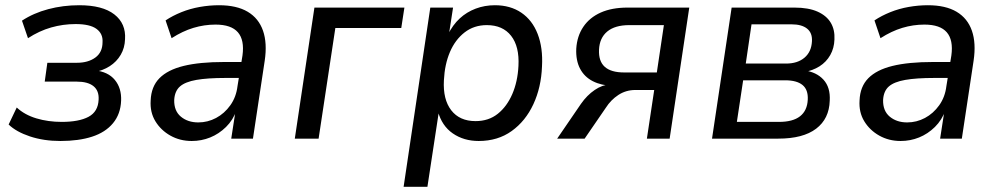

<svg xmlns="http://www.w3.org/2000/svg" viewBox="-20 -530 3813 734"><path d="M211 9Q147 9 94.5 -8.5Q42 -26 13 -54L44 -119Q74 -91 119 -77.5Q164 -64 216 -64Q282 -64 318.5 -83.5Q355 -103 357 -149Q359 -183 337.5 -200.5Q316 -218 273 -218H151L161 -290H274Q317 -290 344.5 -310Q372 -330 372 -369Q374 -401 349 -419.5Q324 -438 269 -438Q221 -438 175.5 -425Q130 -412 87 -384L64 -451Q108 -480 164.5 -495Q221 -510 283 -510Q372 -510 417 -475Q462 -440 458 -380Q457 -347 441.5 -320.5Q426 -294 399.5 -277Q373 -260 339 -254L342 -261Q393 -256 419 -224.5Q445 -193 443 -145Q441 -94 412 -59Q383 -24 332 -7.5Q281 9 211 9Z M713 9Q668 9 631.5 -11.5Q595 -32 574 -66.5Q553 -101 556 -146Q558 -199 589.5 -231Q621 -263 682 -278Q743 -293 837 -293H915L906 -232H842Q773 -232 730.5 -224.5Q688 -217 668 -199.5Q648 -182 646 -148Q645 -106 671.5 -84Q698 -62 738 -62Q774 -62 806 -79Q838 -96 860.5 -127.5Q883 -159 888 -201L907 -318Q915 -377 889.5 -406.5Q864 -436 804 -436Q761 -436 719.5 -423.5Q678 -411 636 -384L613 -452Q640 -470 673.5 -483.5Q707 -497 744 -503.5Q781 -510 817 -510Q885 -510 927 -485Q969 -460 985.5 -412.5Q1002 -365 992 -298L947 0H864L881 -110H885Q871 -71 844 -44.5Q817 -18 783.5 -4.5Q750 9 713 9Z M1107 0 1182 -501H1526L1514 -423H1262L1198 0Z M1523 184 1625 -501H1712L1696 -397H1692Q1711 -435 1737.5 -459.5Q1764 -484 1798.5 -497Q1833 -510 1872 -510Q1931 -510 1973 -481.5Q2015 -453 2035.5 -400Q2056 -347 2052 -276Q2049 -196 2019 -131.5Q1989 -67 1936 -29Q1883 9 1810 9Q1753 9 1711 -20Q1669 -49 1654 -105H1658L1614 184ZM1798 -67Q1848 -67 1883 -95Q1918 -123 1938.5 -170.5Q1959 -218 1962 -278Q1966 -352 1934 -393Q1902 -434 1841 -434Q1792 -434 1756 -406Q1720 -378 1700 -331Q1680 -284 1677 -223Q1673 -150 1705 -108.5Q1737 -67 1798 -67Z M2110 0 2201 -133Q2224 -166 2253.5 -186Q2283 -206 2309 -206H2322V-202Q2279 -203 2246.5 -219.5Q2214 -236 2197.5 -267.5Q2181 -299 2183 -344Q2186 -392 2210 -427.5Q2234 -463 2276.5 -482Q2319 -501 2379 -501H2615L2540 0H2453L2481 -186H2409Q2373 -186 2344 -167Q2315 -148 2296 -118L2215 0ZM2366 -253H2491L2518 -434H2386Q2331 -434 2301.5 -409.5Q2272 -385 2270 -340Q2268 -296 2292 -274.5Q2316 -253 2366 -253Z M2702 0 2777 -501H3017Q3071 -501 3105.5 -485.5Q3140 -470 3156 -443Q3172 -416 3170 -379Q3169 -346 3154 -319.5Q3139 -293 3113 -276.5Q3087 -260 3052 -254L3053 -261Q3101 -255 3128 -225.5Q3155 -196 3152 -145Q3150 -76 3100 -38Q3050 0 2955 0ZM2797 -64H2958Q3011 -64 3038.5 -85.5Q3066 -107 3068 -149Q3070 -187 3048 -205Q3026 -223 2982 -223H2821ZM2831 -287H2985Q3029 -287 3055.5 -309.5Q3082 -332 3084 -372Q3086 -404 3065.5 -420.5Q3045 -437 3006 -437H2853Z M3423 9Q3378 9 3341.5 -11.5Q3305 -32 3284 -66.5Q3263 -101 3266 -146Q3268 -199 3299.5 -231Q3331 -263 3392 -278Q3453 -293 3547 -293H3625L3616 -232H3552Q3483 -232 3440.5 -224.5Q3398 -217 3378 -199.5Q3358 -182 3356 -148Q3355 -106 3381.5 -84Q3408 -62 3448 -62Q3484 -62 3516 -79Q3548 -96 3570.5 -127.5Q3593 -159 3598 -201L3617 -318Q3625 -377 3599.5 -406.5Q3574 -436 3514 -436Q3471 -436 3429.5 -423.5Q3388 -411 3346 -384L3323 -452Q3350 -470 3383.5 -483.5Q3417 -497 3454 -503.5Q3491 -510 3527 -510Q3595 -510 3637 -485Q3679 -460 3695.5 -412.5Q3712 -365 3702 -298L3657 0H3574L3591 -110H3595Q3581 -71 3554 -44.5Q3527 -18 3493.5 -4.5Q3460 9 3423 9Z"/></svg>

Font: Nunitoga
Style: Medium Italic
Weight: 500
Italic angle: -9°
Designer: Vernon Adams
Foundry: Vernon Adams
Version: Version 1.0